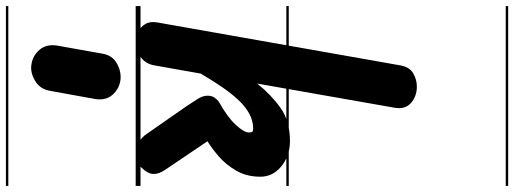

<svg xmlns="http://www.w3.org/2000/svg" viewBox="-557 -718 1698 634"><g transform="rotate(90 292.0 -401.0)"><path d="M115.5 0Q99.5 0 82.2 -7.5Q65 -15 55 -30.8Q45 -46.5 49 -71L191 -874.5Q196.5 -904.5 217.2 -916.5Q238 -928.5 261 -928.5Q292 -928.5 314.2 -909.8Q336.5 -891 331 -856.5L251 -401.5Q288 -447.5 331.5 -478.5Q375 -509.5 441.5 -509.5Q472.5 -509.5 499 -497Q525.5 -484.5 542 -462.5Q558.5 -440.5 558.5 -411.5Q558.5 -366 538.2 -331.5Q518 -297 490.8 -273.8Q463.5 -250.5 441.5 -237L535 -98.5Q549.5 -77.5 549.5 -60Q549.5 -41 529.8 -20.5Q510 0 485 0Q465 0 447 -9.5Q429 -19 417.5 -36L327 -166Q314.5 -185 302.8 -203Q291 -221 291 -237Q291 -251.5 297.8 -261Q304.5 -270.5 312.5 -275.5Q362.5 -303.5 387.5 -330.8Q412.5 -358 412.5 -374Q412.5 -382.5 409.8 -385.2Q407 -388 400.5 -388Q374 -388 350.5 -375.2Q327 -362.5 305.2 -339.2Q283.5 -316 262 -284.5Q240.5 -253 218 -215L191 -62.5Q186 -32 162.5 -16Q139 0 115.5 0ZM115.5 0Q99.5 0 82.2 -7.5Q65 -15 55 -30.8Q45 -46.5 49 -71L191 -874.5Q196.5 -904.5 217.2 -916.5Q238 -928.5 261 -928.5Q292 -928.5 314.2 -909.8Q336.5 -891 331 -856.5L251 -401.5Q288 -447.5 331.5 -478.5Q375 -509.5 441.5 -509.5Q472.5 -509.5 499 -497Q525.5 -484.5 542 -462.5Q558.5 -440.5 558.5 -411.5Q558.5 -366 538.2 -331.5Q518 -297 490.8 -273.8Q463.5 -250.5 441.5 -237L535 -98.5Q549.5 -77.5 549.5 -60Q549.5 -41 529.8 -20.5Q510 0 485 0Q465 0 447 -9.5Q429 -19 417.5 -36L327 -166Q314.5 -185 302.8 -203Q291 -221 291 -237Q291 -251.5 297.8 -261Q304.5 -270.5 312.5 -275.5Q362.5 -303.5 387.5 -330.8Q412.5 -358 412.5 -374Q412.5 -382.5 409.8 -385.2Q407 -388 400.5 -388Q374 -388 350.5 -375.2Q327 -362.5 305.2 -339.2Q283.5 -316 262 -284.5Q240.5 -253 218 -215L191 -62.5Q186 -32 162.5 -16Q139 0 115.5 0ZM186.5 344Q158 339.5 139 317Q120 294.5 125.5 259.5L152 111Q157 78 183.2 62.8Q209.5 47.5 237 50Q267.5 53.5 287.5 75.8Q307.5 98 302 133.5L275 282.5Q269.5 316 241.2 332.5Q213 349 186.5 344ZM-5 420.5H589V428.5H-5ZM-5 -16H589V0H-5ZM-5 -505.5H589V-497.5H-5ZM-5 -1230H589V-1222H-5Z"/></g></svg>

Font: Edu VIC WA NT Pre Guide
Style: Regular
Weight: 400
Designer: Tina and Corey Anderson, Eben Sorkin, Mirko Velimirovic
Foundry: Google for Education
Version: Version 1.000